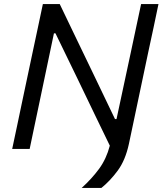

<svg xmlns="http://www.w3.org/2000/svg" viewBox="-20 -733 800 945"><path d="M382 192Q432 146.5 467.8 97.8Q503.5 49 520.5 -16Q485 -89 446.2 -169.5Q407.5 -250 361.5 -345.5L253 -569H245.5L175.5 -235.5Q161.5 -169.5 150 -114.5Q138.5 -59.5 126 0H40Q52.5 -59 64.2 -114Q76 -169 89.5 -234.5L140 -473Q154.5 -541 166.5 -597.2Q178.5 -653.5 191 -713H274Q317.5 -622 358.8 -536.5Q400 -451 439.5 -369L546 -147H553.5L623.5 -473.5Q638 -541 649.8 -597.2Q661.5 -653.5 674.5 -713H760Q747.5 -653.5 735.8 -597.5Q724 -541.5 709 -473L664.5 -262Q651 -197.5 638.8 -140Q626.5 -82.5 614.5 -25Q597 56 559.2 107Q521.5 158 479 192Z"/></svg>

Font: Commissioner
Style: Italic
Weight: 400
Italic angle: -12°
Designer: Kostas Bartsokas
Foundry: Kostas Bartsokas
Version: Version 1.000; ttfautohint (v1.8.3)